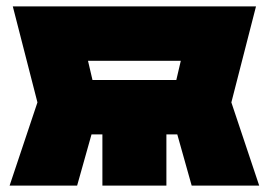

<svg xmlns="http://www.w3.org/2000/svg" viewBox="-20 -580 840 600"><path d="M500 0H300V-160H266L221 0H10L97 -260L20 -560H780L703 -260L790 0H579L534 -160H500ZM269 -330H531L545 -390H255Z"/></svg>

Font: Tektur Condensed Black
Style: Regular
Weight: 900
Width: 3
Designer: Adam Jagosz
Foundry: Adam Jagosz
Version: Version 1.005;gftools[0.9.30]